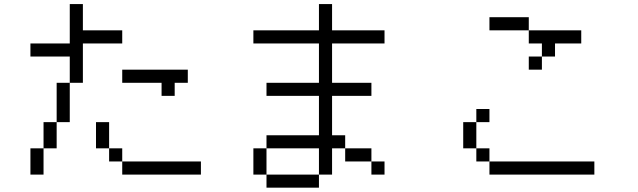

<svg xmlns="http://www.w3.org/2000/svg" viewBox="-20 -832 3040 915"><path d="M937.5 0V-62.5H562.5V0ZM875 -437.5V-500H562.5V-437.5H750V-375H812.5V-437.5ZM562.5 -625V-687.5H375Q375 -687.5 375 -812.5H312.5V-625H125V-562.5H312.5Q312.5 -562.5 312.5 -437.5H250V-250H187.5Q187.5 -250 187.5 -125H125Q125 -125 125 0H187.5Q187.5 0 187.5 -125H250Q250 -125 250 -250H312.5V-437.5H375V-625ZM562.5 -62.5V-125H500V-62.5ZM500 -125Q500 -125 500 -250H437.5Q437.5 -250 437.5 -125Z M1812.5 0V-62.5H1750V0ZM1750 -375V-437.5H1562.5V-625H1812.5V-687.5H1562.5Q1562.5 -687.5 1562.5 -812.5H1500Q1500 -812.5 1500 -687.5H1187.5V-625H1500V-437.5H1250V-375H1500V-187.5H1250V-125H1187.5Q1187.5 -125 1187.5 0H1250V62.5H1500V0H1250Q1250 0 1250 -125H1500Q1500 -125 1500 0H1562.5Q1562.5 0 1562.5 -125H1625V-62.5H1750V-125H1625V-187.5H1562.5V-375Z M2812.5 0V-62.5H2312.5V0ZM2312.5 -250V-312.5H2250V-250H2187.5Q2187.5 -250 2187.5 -125H2250V-62.5H2312.5V-125H2250Q2250 -125 2250 -250ZM2750 -625V-687.5H2500V-625H2562.5V-562.5H2500V-500H2562.5V-562.5H2625V-625ZM2500 -687.5V-750H2312.5V-687.5Z"/></svg>

Font: UnifontExMono
Style: Regular
Weight: 500
Version: Version 15.0.06